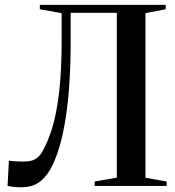

<svg xmlns="http://www.w3.org/2000/svg" viewBox="-20 -763 720 788"><path d="M69 5.5Q48.5 5.5 34.5 3.8Q20.5 2 11 0L16.5 -103.5Q28 -102 41.8 -101Q55.5 -100 78 -100Q94.5 -100 108 -103.2Q121.5 -106.5 133.5 -116Q145.5 -125.5 155.5 -144Q178 -184 195.2 -241.2Q212.5 -298.5 222.8 -385.8Q233 -473 233 -602.5V-709L143.5 -725V-743H660V-725L577 -709V-33.5L664 -18V0H368.5V-18L459.5 -34V-710.5H270V-590.5Q270 -503 265 -424.8Q260 -346.5 249.8 -280Q239.5 -213.5 224 -160.8Q208.5 -108 188 -70.5Q165.5 -31 137.2 -12.8Q109 5.5 69 5.5Z"/></svg>

Font: Merriweather 144pt Medium
Style: Regular
Weight: 500
Version: Version 2.100